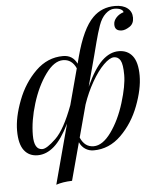

<svg xmlns="http://www.w3.org/2000/svg" viewBox="-62 -835 893 1077"><g transform="rotate(-5 384.0 -297.0)"><path d="M413.6 -246.1 364.7 -64Q388.2 -8.8 439 -8.8Q489.3 -8.8 537.4 -75.2Q585.4 -141.6 614.7 -236.8Q644 -332 644 -392.1Q644 -452.1 631.6 -474.1Q619.1 -496.1 595.2 -496.1Q571.3 -496.1 536.9 -462.2Q502.4 -428.2 469.5 -370.6Q436.5 -313 413.6 -246.1ZM150.9 -18.1Q175.8 -18.1 227.3 -67.6Q278.8 -117.2 328.1 -250L382.3 -452.6Q358.9 -504.9 309.1 -504.9Q258.8 -504.9 210.7 -438.5Q162.6 -372.1 133.3 -276.9Q104 -181.6 104 -99.6Q104 -17.6 150.9 -18.1ZM653.3 -642.1Q612.3 -642.1 613.3 -679.7Q613.3 -699.7 629.4 -717.5Q645.5 -735.4 670.9 -743.2Q670.9 -752.4 657.7 -759.8Q644.5 -767.1 620.1 -767.1Q595.7 -767.1 571.3 -744.6Q546.9 -722.2 532.5 -681.2Q518.1 -640.1 505.1 -589.6Q492.2 -539.1 485.8 -515.1L439.9 -343.8Q485.4 -442.9 530 -485.4Q574.7 -527.8 624.5 -527.8Q674.3 -527.8 702.1 -492.2Q730 -456.5 730 -381.3Q730 -306.2 694.1 -211.7Q658.2 -117.2 591.3 -51.5Q524.4 14.2 437 14.2Q410.6 14.2 389.6 0.2Q368.7 -13.7 357.9 -38.6L300.8 173.8Q248 175.3 210.9 188L300.8 -148.4Q258.3 -62 214.6 -23.9Q170.9 14.2 122.1 14.2Q73.2 14.2 45.7 -21.7Q18.1 -57.6 18.1 -132.8Q18.1 -208 54 -302.2Q89.8 -396.5 156.7 -462.2Q223.6 -527.8 311 -527.8Q365.7 -527.8 389.2 -478L398.9 -515.1Q440.4 -672.4 501 -731.9Q551.3 -782.2 626 -782.2Q670.4 -782.2 695.8 -762.2Q721.2 -742.2 721.2 -708Q721.2 -673.8 696.5 -658Q671.9 -642.1 653.3 -642.1Z"/></g></svg>

Font: PlayfairDisplay-Italic
Style: Italic
Weight: 400
Italic angle: -14°
Designer: Claus Eggers Sørensen
Foundry: Claus Eggers Sørensen
Version: Version 1.002;PS 001.002;hotconv 1.0.70;makeotf.lib2.5.58329